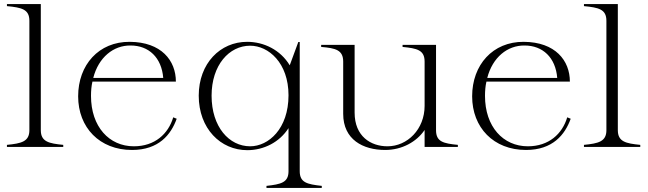

<svg xmlns="http://www.w3.org/2000/svg" viewBox="-20 -720 3175 941"><path d="M14 -10V0H290V-10C220 -17 180 -25 180 -82V-700H14V-690C86 -683 124 -675 124 -618V-82C124 -26 85 -17 14 -10Z M627 15C758 15 818 -60 846 -138L829 -145C805 -64 739 -3 636 -3C515 -3 426 -99 426 -250C426 -275 428 -298 433 -320H842C842 -423 771 -514 616 -515C464 -516 363 -402 363 -248C363 -95 468 15 627 15ZM437 -338C463 -439 536 -498 620 -497C709 -497 772 -438 780 -338Z M1286 191V201H1557V191C1485 183 1449 175 1449 119V-514H1442L1400 -400C1354 -476 1273 -515 1191 -515C1060 -515 954 -410 954 -251C954 -90 1061 16 1192 16C1273 16 1350 -23 1394 -92V119C1394 175 1357 183 1286 191ZM1206 -3C1103 -3 1017 -98 1017 -251C1017 -401 1103 -496 1206 -496C1296 -496 1394 -412 1394 -253C1394 -89 1296 -3 1206 -3Z M1868 15C1950 15 2022 -25 2061 -83V0H2224V-10C2153 -17 2117 -25 2117 -82V-500H1953V-490C2024 -483 2061 -475 2061 -418V-201C2061 -87 1977 -3 1879 -3C1797 -3 1718 -52 1718 -168V-500H1554V-490C1625 -484 1662 -475 1662 -418V-162C1662 -36 1759 15 1868 15Z M2558 15C2689 15 2749 -60 2777 -138L2760 -145C2736 -64 2670 -3 2567 -3C2446 -3 2357 -99 2357 -250C2357 -275 2359 -298 2364 -320H2773C2773 -423 2702 -514 2547 -515C2395 -516 2294 -402 2294 -248C2294 -95 2399 15 2558 15ZM2368 -338C2394 -439 2467 -498 2551 -497C2640 -497 2703 -438 2711 -338Z M2842 -10V0H3118V-10C3048 -17 3008 -25 3008 -82V-700H2842V-690C2914 -683 2952 -675 2952 -618V-82C2952 -26 2913 -17 2842 -10Z"/></svg>

Font: Sprat Light
Style: Regular
Weight: 300
Designer: Ethan Nakache
Foundry: Collletttivo
Version: Version 2.000;Glyphs 3.2 (3217)